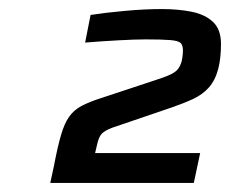

<svg xmlns="http://www.w3.org/2000/svg" viewBox="-20 -824 508 424"><path d="M91 -420 99 -457Q107 -499 114.5 -525Q122 -551 132.5 -566Q143 -581 160 -590Q177 -599 202 -607L323 -647Q345 -654 356.5 -659.5Q368 -665 373 -671.5Q378 -678 381 -688Q383 -697 383.5 -703.5Q384 -710 384 -712Q384 -724 379 -729Q374 -734 356 -735.5Q338 -737 301 -737Q279 -737 242 -735Q205 -733 168 -730L180 -791Q212 -796 256 -800Q300 -804 337 -804Q374 -804 403.5 -798Q433 -792 450.5 -775.5Q468 -759 468 -727Q468 -711 466.5 -697.5Q465 -684 462 -672Q455 -646 441 -630.5Q427 -615 406.5 -605.5Q386 -596 360 -587L228 -542Q212 -536 205 -529Q198 -522 194 -503L190 -486H422L408 -420Z"/></svg>

Font: Saira Expanded SemiBold
Style: Italic
Weight: 600
Width: 7
Italic angle: -12°
Designer: Hector Gatti with collaboration of the Omnibus-Type team
Foundry: Omnibus-Type
Version: Version 1.101